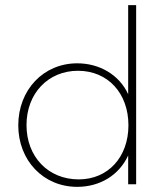

<svg xmlns="http://www.w3.org/2000/svg" viewBox="-20 -716 629 746"><path d="M280 10C369 10 443 -36 478 -112V0H509V-696H478V-350C443 -426 366 -470 280 -470C149 -470 51 -367 51 -229C51 -93 148 10 280 10ZM83 -230C83 -353 167 -441 283 -441C399 -441 479 -354 479 -229C479 -106 400 -19 286 -19C167 -19 83 -107 83 -230Z"/></svg>

Font: MV Cash Thin
Style: Regular
Weight: 100
Designer: Rodrigo Fuenzalida
Foundry: fragTYPE
Version: Version 1.100;Glyphs 3.1.2 (3151)